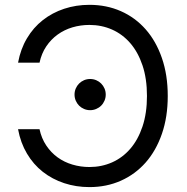

<svg xmlns="http://www.w3.org/2000/svg" viewBox="-20 -757 767 787"><path d="M142 -227.3Q150.2 -189.6 169.6 -160.7Q188.9 -131.7 216.1 -112Q243.3 -92.3 276.8 -82.4Q310.4 -72.4 346.6 -72.4Q396.3 -72.4 439.3 -91.4Q482.2 -110.4 514 -147.2Q545.8 -183.9 564.1 -238.5Q582.4 -293 582.4 -363.6Q582.4 -434.7 564.1 -489Q545.8 -543.3 514 -580.1Q482.2 -616.8 439.3 -635.8Q396.3 -654.8 346.6 -654.8Q310.4 -654.8 276.8 -644.9Q243.3 -634.9 216.1 -615.2Q188.9 -595.5 169.6 -566.8Q150.2 -538 142 -500H54Q64.3 -556.1 90.6 -600.1Q116.8 -644.2 155.5 -674.5Q194.2 -704.9 243.1 -721.1Q291.9 -737.2 346.6 -737.2Q416.5 -737.2 475.3 -711.3Q534.1 -685.4 576.9 -636.9Q619.7 -588.4 643.6 -519.2Q667.6 -449.9 667.6 -363.6Q667.6 -277.3 643.6 -208.3Q619.7 -139.2 576.9 -90.7Q534.1 -42.3 475.3 -16.2Q416.5 9.9 346.6 9.9Q291.9 9.9 243.1 -6.2Q194.2 -22.4 155.5 -52.7Q116.8 -83.1 90.6 -127.3Q64.3 -171.5 54 -227.3ZM349.4 -305.4Q336.3 -305.4 324.6 -310.4Q312.9 -315.3 304.2 -324Q295.5 -332.7 290.5 -344.5Q285.5 -356.2 285.5 -369.3Q285.5 -382.5 290.5 -394.2Q295.5 -405.9 304.2 -414.6Q312.9 -423.3 324.6 -428.3Q336.3 -433.2 349.4 -433.2Q362.6 -433.2 374.3 -428.3Q386 -423.3 394.7 -414.6Q403.4 -405.9 408.4 -394.2Q413.4 -382.5 413.4 -369.3Q413.4 -356.2 408.4 -344.5Q403.4 -332.7 394.7 -324Q386 -315.3 374.3 -310.4Q362.6 -305.4 349.4 -305.4Z"/></svg>

Font: Fast_Sans
Style: Regular
Weight: 400
Designer: Rasmus Andersson
Foundry: rsms
Version: Version 3.018;git-588b23468